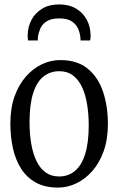

<svg xmlns="http://www.w3.org/2000/svg" viewBox="-20 -840 536 871"><path d="M27 -279.5Q27 -349 46 -402.5Q65 -456 97.8 -493Q130.5 -530 170.8 -548.8Q211 -567.5 253 -567.5Q331 -567.5 378.5 -528Q426 -488.5 447.8 -422.8Q469.5 -357 469.5 -277.5Q469.5 -208 450.2 -154.2Q431 -100.5 398.5 -63.8Q366 -27 325.8 -8Q285.5 11 243.5 11Q184.5 11 143.2 -11.5Q102 -34 76.2 -74.2Q50.5 -114.5 38.8 -167Q27 -219.5 27 -279.5ZM248 -39.5Q290 -39.5 320 -64.5Q350 -89.5 366.2 -141Q382.5 -192.5 382.5 -271Q382.5 -322 375.2 -366.5Q368 -411 352.2 -444.8Q336.5 -478.5 311 -497.8Q285.5 -517 249.5 -517Q207 -517 176.5 -492.2Q146 -467.5 130 -416.2Q114 -365 114 -285.5Q114 -234 121.5 -189.2Q129 -144.5 144.8 -111Q160.5 -77.5 186 -58.5Q211.5 -39.5 248 -39.5ZM248.5 -820Q293 -820 325 -801Q357 -782 374 -749.8Q391 -717.5 391 -677.5Q391 -673 390.5 -667.5Q390 -662 389 -656.5H345.5Q345.5 -659 345.2 -663Q345 -667 344.5 -672Q342.5 -691 333.8 -710.8Q325 -730.5 304.8 -743.5Q284.5 -756.5 248.5 -756.5Q212.5 -756.5 192 -743.5Q171.5 -730.5 163 -710.8Q154.5 -691 152 -672Q151.5 -667 151.5 -663Q151.5 -659 151.5 -656.5H107.5Q106.5 -662 106 -667.5Q105.5 -673 105.5 -677.5Q105.5 -717.5 122.8 -749.8Q140 -782 171.8 -801Q203.5 -820 248.5 -820Z"/></svg>

Font: Merriweather 24pt SemiCondensed Light
Style: Regular
Weight: 300
Width: 4
Designer: Eben Sorkin
Foundry: Eben Sorkin
Version: Version 2.100